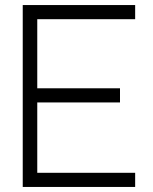

<svg xmlns="http://www.w3.org/2000/svg" viewBox="-20 -740 605 760"><path d="M515 -56H127.5V-334.5H455V-390.5H127.5V-664H515V-720H70V0H515Z"/></svg>

Font: Eudonet Light
Style: Regular
Weight: 300
Designer: Mikhail Sharanda
Foundry: Mikhail Sharanda
Version: Version 4.503;Glyphs 3.1.2 (3151)